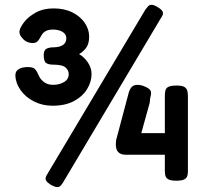

<svg xmlns="http://www.w3.org/2000/svg" viewBox="-20 -752 860 799"><path d="M193 18Q177 8 172.5 0.5Q168 -7 170.5 -14.5Q173 -22 179 -31L585 -712Q591 -720 596.5 -726Q602 -732 611 -732Q620 -732 635 -723Q652 -713 656 -705Q660 -697 657 -690Q654 -683 648 -674L242 8Q237 16 231.5 21.5Q226 27 217 26.5Q208 26 193 18ZM199 -312Q157 -312 122 -329.5Q87 -347 66 -376.5Q45 -406 44 -438Q44 -454 54 -461.5Q64 -469 76 -471Q88 -473 94 -473Q117 -473 124.5 -465.5Q132 -458 136 -449Q138 -443 145 -430.5Q152 -418 166 -408.5Q180 -399 201 -399Q227 -399 246.5 -410.5Q266 -422 266 -444Q266 -459 253 -471Q240 -483 200 -483Q184 -483 173 -489Q162 -495 162 -523Q162 -544 174 -549.5Q186 -555 200 -555Q227 -555 241.5 -564.5Q256 -574 256 -593Q256 -610 240 -619.5Q224 -629 201 -629Q182 -629 171 -623Q160 -617 154.5 -608Q149 -599 145 -592Q136 -574 120 -573Q104 -572 88 -580Q77 -587 68.5 -598.5Q60 -610 61 -622Q63 -637 80 -659.5Q97 -682 128.5 -699.5Q160 -717 203 -717Q248 -717 281 -700.5Q314 -684 332.5 -657Q351 -630 351 -600Q351 -568 337 -551Q323 -534 309 -527Q331 -514 346 -491.5Q361 -469 361 -444Q361 -411 342 -380.5Q323 -350 287 -331Q251 -312 199 -312ZM713 0Q691 0 681 -5.5Q671 -11 668.5 -20Q666 -29 666 -39V-108H503Q484 -108 473 -118Q462 -128 462 -151Q462 -159 463 -166.5Q464 -174 467 -183L514 -360Q522 -394 543 -398Q564 -402 589 -389Q605 -381 607.5 -372.5Q610 -364 607 -353Q604 -342 603 -324L568 -198H666V-354Q666 -366 668.5 -376Q671 -386 681.5 -391Q692 -396 715 -396Q738 -396 747.5 -390Q757 -384 759.5 -374Q762 -364 762 -351V-38Q762 -29 759.5 -20Q757 -11 747 -5.5Q737 0 713 0Z"/></svg>

Font: Fredoka Expanded SemiBold
Style: Regular
Weight: 600
Width: 7
Designer: Ben Nathan
Foundry: Milena B. Brandão, Ben Nathan
Version: Version 2.001